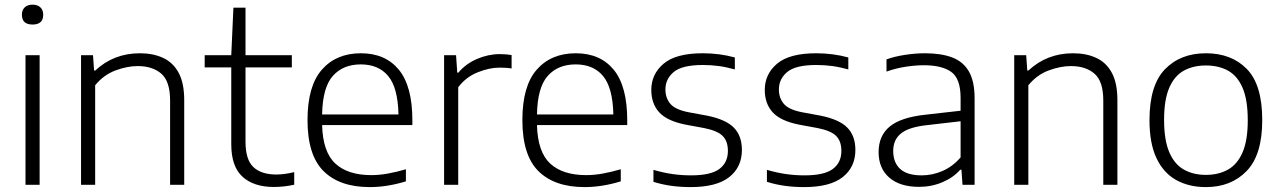

<svg xmlns="http://www.w3.org/2000/svg" viewBox="-20 -772 5348 802"><path d="M86.5 0V-541.5H145.5V0ZM116 -669.5Q71.5 -669.5 71.5 -710.5Q71.5 -730 83.2 -741.2Q95 -752.5 116 -752.5Q137 -752.5 148.8 -741.2Q160.5 -730 160.5 -710.5Q160.5 -669.5 116 -669.5Z M318.5 0V-541.5H368.5L373 -477.5H378Q455 -549.5 564.5 -549.5Q619.5 -549.5 661.2 -530.2Q703 -511 726.2 -468Q749.5 -425 749.5 -353.5V0H690.5V-352.5Q690.5 -432 654 -464Q617.5 -496 555 -496Q512 -496 463 -478Q414 -460 377.5 -416V0Z M1124 9Q1040 9 993 -33.8Q946 -76.5 946 -169.5V-490.5H835V-541.5H946L955 -740H1005.5V-541.5H1199V-490.5H1005.5V-180Q1005.5 -105 1038.5 -74Q1071.5 -43 1134.5 -43Q1166.5 -43 1209 -53V-0.5Q1166.5 9 1124 9Z M1524.5 9.5Q1399 9.5 1331.8 -57Q1264.5 -123.5 1264.5 -270.5Q1264.5 -412.5 1324.5 -481Q1384.5 -549.5 1487.5 -549.5Q1589.5 -549.5 1646 -480.8Q1702.5 -412 1702.5 -269.5V-249.5H1325.5Q1328.5 -137 1380.8 -88.8Q1433 -40.5 1531 -40.5Q1564.5 -40.5 1600.2 -47Q1636 -53.5 1675.5 -65V-14.5Q1597.5 9.5 1524.5 9.5ZM1487 -503Q1413 -503 1370.2 -454.8Q1327.5 -406.5 1325.5 -294H1644.5Q1642 -406 1601.5 -454.5Q1561 -503 1487 -503Z M1835 0V-541.5H1885L1890 -468.5H1894.5Q1925.5 -505.5 1972.5 -525.8Q2019.5 -546 2068 -546Q2094.5 -546 2117 -542V-486Q2105 -488 2092.5 -488.8Q2080 -489.5 2066 -489.5Q2024 -489.5 1975 -469.8Q1926 -450 1894 -407.5V0Z M2422 9.5Q2296.5 9.5 2229.2 -57Q2162 -123.5 2162 -270.5Q2162 -412.5 2222 -481Q2282 -549.5 2385 -549.5Q2487 -549.5 2543.5 -480.8Q2600 -412 2600 -269.5V-249.5H2223Q2226 -137 2278.2 -88.8Q2330.5 -40.5 2428.5 -40.5Q2462 -40.5 2497.8 -47Q2533.5 -53.5 2573 -65V-14.5Q2495 9.5 2422 9.5ZM2384.5 -503Q2310.5 -503 2267.8 -454.8Q2225 -406.5 2223 -294H2542Q2539.5 -406 2499 -454.5Q2458.5 -503 2384.5 -503Z M2865 9.5Q2822.5 9.5 2784.2 4.2Q2746 -1 2709.5 -12.5V-62.5Q2752.5 -50 2790 -44.8Q2827.5 -39.5 2866.5 -39.5Q2949 -39.5 2984.8 -66.2Q3020.5 -93 3020.5 -141.5Q3020.5 -182 2998.8 -204Q2977 -226 2921.5 -237L2843 -251.5Q2766 -267 2733.2 -303.2Q2700.5 -339.5 2700.5 -396.5Q2700.5 -462.5 2752 -506Q2803.5 -549.5 2915.5 -549.5Q2985.5 -549.5 3049.5 -532V-482Q3013.5 -492 2982 -496.2Q2950.5 -500.5 2916 -500.5Q2829 -500.5 2794.2 -471.2Q2759.5 -442 2759.5 -398.5Q2759.5 -363.5 2779.5 -339Q2799.5 -314.5 2854.5 -303.5L2933 -289Q3011 -273.5 3045 -239.2Q3079 -205 3079 -145.5Q3079 -74 3026 -32.2Q2973 9.5 2865 9.5Z M3339 9.5Q3296.5 9.5 3258.2 4.2Q3220 -1 3183.5 -12.5V-62.5Q3226.5 -50 3264 -44.8Q3301.5 -39.5 3340.5 -39.5Q3423 -39.5 3458.8 -66.2Q3494.5 -93 3494.5 -141.5Q3494.5 -182 3472.8 -204Q3451 -226 3395.5 -237L3317 -251.5Q3240 -267 3207.2 -303.2Q3174.5 -339.5 3174.5 -396.5Q3174.5 -462.5 3226 -506Q3277.5 -549.5 3389.5 -549.5Q3459.5 -549.5 3523.5 -532V-482Q3487.5 -492 3456 -496.2Q3424.5 -500.5 3390 -500.5Q3303 -500.5 3268.2 -471.2Q3233.5 -442 3233.5 -398.5Q3233.5 -363.5 3253.5 -339Q3273.5 -314.5 3328.5 -303.5L3407 -289Q3485 -273.5 3519 -239.2Q3553 -205 3553 -145.5Q3553 -74 3500 -32.2Q3447 9.5 3339 9.5Z M3819 8.5Q3739 8.5 3694.5 -30.2Q3650 -69 3650 -136.5Q3650 -205 3696.5 -243.5Q3743 -282 3847 -293L3992.5 -309.5V-363Q3992.5 -444 3953.2 -471.8Q3914 -499.5 3839 -499.5Q3805.5 -499.5 3764.8 -493.5Q3724 -487.5 3683 -473V-524Q3718 -536.5 3761.2 -543Q3804.5 -549.5 3844 -549.5Q3911 -549.5 3957 -532.2Q4003 -515 4027 -473.8Q4051 -432.5 4051 -361V0H4000.5L3996 -63H3991Q3962 -30 3916.5 -10.8Q3871 8.5 3819 8.5ZM3711 -141.5Q3711 -93 3740.2 -66.2Q3769.5 -39.5 3830 -39.5Q3874 -39.5 3916.2 -57.5Q3958.5 -75.5 3992.5 -114.5V-265.5L3849.5 -249Q3775 -240.5 3743 -214.2Q3711 -188 3711 -141.5Z M4216.5 0V-541.5H4266.5L4271 -477.5H4276Q4353 -549.5 4462.5 -549.5Q4517.5 -549.5 4559.2 -530.2Q4601 -511 4624.2 -468Q4647.5 -425 4647.5 -353.5V0H4588.5V-352.5Q4588.5 -432 4552 -464Q4515.5 -496 4453 -496Q4410 -496 4361 -478Q4312 -460 4275.5 -416V0Z M5017 9.5Q4946.5 9.5 4893.5 -19.8Q4840.5 -49 4811 -110.8Q4781.5 -172.5 4781.5 -270.5Q4781.5 -416 4846.2 -482.8Q4911 -549.5 5017 -549.5Q5124 -549.5 5188.2 -483.8Q5252.5 -418 5252.5 -270.5Q5252.5 -125 5187.5 -57.8Q5122.5 9.5 5017 9.5ZM5017 -41.5Q5070.5 -41.5 5109.8 -63.8Q5149 -86 5170.5 -136Q5192 -186 5192 -269.5Q5192 -354.5 5170.5 -404.8Q5149 -455 5109.8 -476.8Q5070.5 -498.5 5017 -498.5Q4964 -498.5 4924.8 -476.8Q4885.5 -455 4864 -405.2Q4842.5 -355.5 4842.5 -271.5Q4842.5 -187 4864 -136.5Q4885.5 -86 4924.8 -63.8Q4964 -41.5 5017 -41.5Z"/></svg>

Font: Encode Sans Semi Expanded Light
Style: Regular
Weight: 300
Width: 6
Designer: Multiple Designers
Foundry: Impallari Type
Version: Version 3.000; ttfautohint (v1.8.3) -l 8 -r 50 -G 200 -x 14 